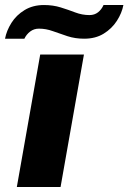

<svg xmlns="http://www.w3.org/2000/svg" viewBox="-49 -744 511 764"><path d="M18 0 111 -527H285L192 0ZM-29 -590Q-23 -622 -3.5 -653Q16 -684 49 -704Q82 -724 126 -724Q162 -724 192.5 -714.5Q223 -705 250.5 -694.5Q278 -684 307 -684Q327 -684 341 -695Q355 -706 363 -724H442Q436 -692 416 -661Q396 -630 363.5 -610Q331 -590 286 -590Q250 -590 219.5 -600Q189 -610 161.5 -620Q134 -630 106 -630Q86 -630 71 -618.5Q56 -607 48 -590Z"/></svg>

Font: Archivo SemiExpanded ExtraBold
Style: Italic
Weight: 800
Width: 6
Italic angle: -10°
Designer: Hector Gatti
Foundry: Omnibus-Type
Version: Version 2.001